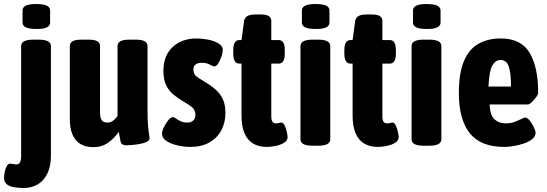

<svg xmlns="http://www.w3.org/2000/svg" viewBox="-52 -722 2720 954"><path d="M67 212Q36 212 13.5 207.5Q-9 203 -20.5 191.5Q-32 180 -32 161Q-32 150 -28.5 133Q-25 116 -18.5 103.5Q-12 91 -1 91Q4 91 12.5 93Q21 95 29 95Q42 95 47.5 84.5Q53 74 53 52V-493Q53 -525 113 -525H141Q201 -525 201 -493V50Q201 104 183.5 140Q166 176 135.5 194Q105 212 67 212ZM130 -578Q93 -578 76.5 -586Q60 -594 60 -610V-670Q60 -686 76.5 -694Q93 -702 127 -702Q164 -702 180.5 -694Q197 -686 197 -670V-610Q197 -594 181 -586Q165 -578 130 -578Z M412 9Q354 9 324.5 -26.5Q295 -62 295 -130V-493Q295 -509 308.5 -517Q322 -525 353 -525H387Q418 -525 431.5 -517Q445 -509 445 -493V-163Q445 -139 452.5 -126Q460 -113 482 -113Q499 -113 511.5 -123.5Q524 -134 532 -145V-493Q532 -525 589 -525H624Q681 -525 681 -493V-174Q681 -124 683.5 -96.5Q686 -69 688.5 -55.5Q691 -42 691 -34Q691 -24 676.5 -17Q662 -10 641.5 -6.5Q621 -3 602.5 -1.5Q584 0 576 0Q551 0 547 -19.5Q543 -39 538 -67Q519 -38 487.5 -14.5Q456 9 412 9Z M894 8Q863 8 830 0.5Q797 -7 775 -21.5Q753 -36 753 -57Q753 -71 762.5 -90.5Q772 -110 784.5 -125Q797 -140 807 -140Q813 -140 822.5 -133Q832 -126 846 -119.5Q860 -113 878 -113Q897 -113 908 -123Q919 -133 919 -151Q919 -177 899.5 -191.5Q880 -206 854 -221Q833 -234 811 -251Q789 -268 774.5 -296.5Q760 -325 760 -370Q760 -446 806 -488.5Q852 -531 925 -531Q949 -531 979.5 -525.5Q1010 -520 1032.5 -507Q1055 -494 1055 -473Q1055 -461 1048.5 -441.5Q1042 -422 1032.5 -407Q1023 -392 1014 -392Q1007 -392 990.5 -401Q974 -410 950 -410Q931 -410 920 -402Q909 -394 909 -376Q909 -350 932.5 -336Q956 -322 984 -304Q1004 -291 1023.5 -273Q1043 -255 1055.5 -228.5Q1068 -202 1068 -161Q1068 -112 1047.5 -74Q1027 -36 988 -14Q949 8 894 8Z M1273 8Q1234 8 1206 -8.5Q1178 -25 1163 -59.5Q1148 -94 1148 -148V-406H1137Q1107 -406 1107 -456V-473Q1107 -523 1137 -523H1148L1161 -618Q1166 -650 1215 -650H1246Q1296 -650 1296 -618V-523H1333Q1363 -523 1363 -473V-456Q1363 -406 1333 -406H1296V-144Q1296 -126 1301.5 -117.5Q1307 -109 1320 -109Q1327 -109 1334.5 -111Q1342 -113 1347 -113Q1356 -113 1363 -97.5Q1370 -82 1373.5 -64.5Q1377 -47 1377 -42Q1377 -23 1358.5 -12Q1340 -1 1315.5 3.5Q1291 8 1273 8Z M1501 2Q1441 2 1441 -30V-493Q1441 -525 1501 -525H1529Q1589 -525 1589 -493V-30Q1589 2 1529 2ZM1518 -578Q1481 -578 1464.5 -586Q1448 -594 1448 -610V-670Q1448 -686 1464.5 -694Q1481 -702 1515 -702Q1552 -702 1568.5 -694Q1585 -686 1585 -670V-610Q1585 -594 1569 -586Q1553 -578 1518 -578Z M1825 8Q1786 8 1758 -8.5Q1730 -25 1715 -59.5Q1700 -94 1700 -148V-406H1689Q1659 -406 1659 -456V-473Q1659 -523 1689 -523H1700L1713 -618Q1718 -650 1767 -650H1798Q1848 -650 1848 -618V-523H1885Q1915 -523 1915 -473V-456Q1915 -406 1885 -406H1848V-144Q1848 -126 1853.5 -117.5Q1859 -109 1872 -109Q1879 -109 1886.5 -111Q1894 -113 1899 -113Q1908 -113 1915 -97.5Q1922 -82 1925.5 -64.5Q1929 -47 1929 -42Q1929 -23 1910.5 -12Q1892 -1 1867.5 3.5Q1843 8 1825 8Z M2053 2Q1993 2 1993 -30V-493Q1993 -525 2053 -525H2081Q2141 -525 2141 -493V-30Q2141 2 2081 2ZM2070 -578Q2033 -578 2016.5 -586Q2000 -594 2000 -610V-670Q2000 -686 2016.5 -694Q2033 -702 2067 -702Q2104 -702 2120.5 -694Q2137 -686 2137 -670V-610Q2137 -594 2121 -586Q2105 -578 2070 -578Z M2454 8Q2336 8 2282 -60.5Q2228 -129 2228 -258Q2228 -362 2254.5 -421.5Q2281 -481 2328 -506Q2375 -531 2436 -531Q2537 -531 2579.5 -459.5Q2622 -388 2622 -262Q2622 -253 2612 -239Q2602 -225 2590 -214Q2578 -203 2571 -203H2381Q2383 -149 2405 -129Q2427 -109 2461 -109Q2486 -109 2505.5 -116.5Q2525 -124 2538.5 -131Q2552 -138 2557 -138Q2568 -138 2580 -123Q2592 -108 2600.5 -90Q2609 -72 2609 -62Q2609 -44 2592 -30.5Q2575 -17 2549.5 -8.5Q2524 0 2498 4Q2472 8 2454 8ZM2375 -292H2487Q2487 -362 2475.5 -393Q2464 -424 2435 -424Q2410 -424 2394.5 -397Q2379 -370 2375 -292Z"/></svg>

Font: Asap Condensed VF Beta
Style: Regular
Weight: 400
Designer: Pablo Cosgaya
Foundry: Omnibus-Type
Version: Version 1.008